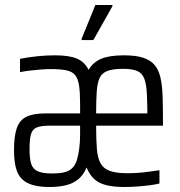

<svg xmlns="http://www.w3.org/2000/svg" viewBox="-20 -739 720 767"><path d="M178 8Q138 8 110.5 0Q83 -8 66.5 -25Q50 -42 43 -70.5Q36 -99 36 -140Q36 -195 47 -227Q58 -259 85.5 -272.5Q113 -286 162 -286Q185 -286 208 -286Q231 -286 254 -286Q277 -286 300 -286V-323Q300 -368 296 -396Q292 -424 280.5 -438.5Q269 -453 245.5 -458Q222 -463 182 -463Q166 -463 145.5 -461.5Q125 -460 103.5 -457.5Q82 -455 60 -451V-504Q96 -511 130.5 -514.5Q165 -518 200 -518Q256 -518 287 -505Q318 -492 334 -460Q352 -491 385 -504.5Q418 -518 475 -518Q522 -518 551.5 -508.5Q581 -499 597.5 -479.5Q614 -460 621 -429Q628 -398 629.5 -356Q631 -314 631 -258V-237H364Q364 -181 367 -144Q370 -107 382 -86Q394 -65 419.5 -56Q445 -47 489 -47Q509 -47 530.5 -48.5Q552 -50 574.5 -53Q597 -56 617 -59V-6Q602 -2 578.5 1Q555 4 529 6Q503 8 478 8Q434 8 404 0.5Q374 -7 355.5 -24.5Q337 -42 326 -70Q313 -39 291.5 -22Q270 -5 241.5 1.5Q213 8 178 8ZM188 -46Q214 -46 233.5 -50Q253 -54 266.5 -65.5Q280 -77 287 -99Q293 -119 296.5 -145Q300 -171 300 -204V-237H178Q143 -237 126 -229.5Q109 -222 103.5 -202Q98 -182 98 -143Q98 -104 105 -83.5Q112 -63 131.5 -54.5Q151 -46 188 -46ZM569 -250Q569 -317 567 -359.5Q565 -402 556.5 -424.5Q548 -447 528 -455.5Q508 -464 472 -464Q432 -464 410 -456Q388 -448 378.5 -428.5Q369 -409 366.5 -374Q364 -339 364 -286H605ZM306 -579V-584L361 -719H429V-714L353 -579Z"/></svg>

Font: Saira Condensed
Style: Regular
Weight: 400
Width: 3
Designer: Hector Gatti with collaboration of the Omnibus-Type team
Foundry: Omnibus-Type
Version: Version 1.101